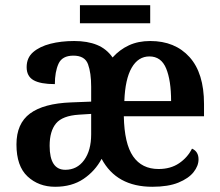

<svg xmlns="http://www.w3.org/2000/svg" viewBox="-20 -705 842 735"><path d="M191 10Q128 10 85.5 -29.5Q43 -69 43 -152Q43 -232 95 -270.5Q147 -309 252 -313L329 -316V-373Q329 -426 317 -459Q305 -492 261 -492Q218 -492 204 -461Q190 -430 190 -383Q135 -383 108.5 -398Q82 -413 82 -448Q82 -484 107 -505.5Q132 -527 173 -537.5Q214 -548 264 -548Q315 -548 351.5 -533Q388 -518 411 -485Q438 -515 473.5 -531.5Q509 -548 555 -548Q650 -548 705.5 -486.5Q761 -425 761 -307V-260H454Q456 -155 489.5 -106.5Q523 -58 587 -58Q633 -58 665.5 -80Q698 -102 715 -136Q740 -125 740 -95Q740 -70 721 -46Q702 -22 663 -6Q624 10 563 10Q426 10 369 -97Q344 -50 299.5 -20Q255 10 191 10ZM635 -318Q635 -397 616 -443Q597 -489 552 -489Q509 -489 484 -445.5Q459 -402 456 -318ZM230 -55Q275 -55 302 -92Q329 -129 329 -191V-269L282 -266Q219 -262 194.5 -232.5Q170 -203 170 -147Q170 -55 230 -55ZM286 -616V-685H555V-616Z"/></svg>

Font: Noto Serif SemiCondensed SemiBold
Style: Regular
Weight: 600
Width: 4
Designer: Monotype Design Team
Foundry: Monotype Imaging Inc.
Version: Version 2.013; ttfautohint (v1.8.4.7-5d5b)